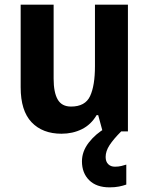

<svg xmlns="http://www.w3.org/2000/svg" viewBox="-20 -566 642 827"><path d="M531 -546V0H422L403 -70H396Q372 -29 332.5 -9.5Q293 10 245 10Q163 10 116 -39.5Q69 -89 69 -190V-546H211V-227Q211 -168 228.5 -137.5Q246 -107 286 -107Q347 -107 368 -152Q389 -197 389 -281V-546ZM435 110Q435 130 446 141Q457 152 475 152Q490 152 502.5 149Q515 146 524 143V229Q510 234 492.5 237.5Q475 241 452 241Q395 241 364 210Q333 179 333 129Q333 86 362.5 48Q392 10 436 -15L502 0Q469 33 452 59Q435 85 435 110Z"/></svg>

Font: Noto Sans Gujarati UI SemiCondensed
Style: Bold
Weight: 700
Width: 4
Designer: Jelle Bosma - Monotype Design Team, Universal Thirst
Foundry: Monotype Imaging Inc.
Version: Version 2.106; ttfautohint (v1.8.4.7-5d5b)